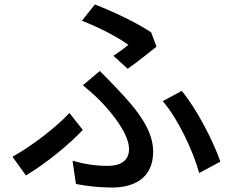

<svg xmlns="http://www.w3.org/2000/svg" viewBox="-20 -803 1040 860"><path d="M488 -553 552 -495C590 -521 656 -574 681 -594L657 -658C594 -701 485 -752 405 -783L347 -710C423 -681 512 -634 555 -602C541 -590 514 -570 488 -553ZM305 -83 320 21C366 30 422 37 482 37C568 37 666 4 666 -124C666 -215 603 -304 504 -406C479 -433 454 -458 427 -485L351 -421C381 -397 413 -368 436 -344C488 -290 558 -200 558 -135C558 -78 512 -60 463 -60C407 -60 358 -68 305 -83ZM872 -28 967 -79C936 -170 860 -317 794 -396L709 -350C778 -270 846 -125 872 -28ZM351 -221 291 -297C233 -234 120 -147 36 -101L96 -17C197 -78 294 -161 351 -221Z"/></svg>

Font: Noto Sans CJK TC Medium
Style: Regular
Weight: 500
Designer: Ryoko NISHIZUKA 西塚涼子 (kana, bopomofo & ideographs); Paul D. Hunt (Latin, Greek & Cyrillic); Sandoll Communications 산돌커뮤니
Foundry: Adobe
Version: Version 2.004;hotconv 1.0.118;makeotfexe 2.5.65603